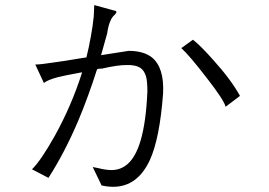

<svg xmlns="http://www.w3.org/2000/svg" viewBox="-20 -751 1040 741"><path d="M343.8 -731.4 341.8 -687.5Q337.9 -648.4 330.1 -607.4Q323.2 -568.4 313.5 -529.3L298.8 -527.3Q217.8 -513.7 186.5 -509.8Q136.7 -502 116.2 -502L149.4 -430.7Q163.1 -442.4 203.1 -453.1Q226.6 -459 289.1 -470.7L296.9 -471.7Q256.8 -344.7 191.4 -226.6Q137.7 -130.9 103.5 -97.7L167 -64.5Q228.5 -160.2 281.2 -283.2Q320.3 -376 354.5 -483.4L359.4 -485.4L374 -486.3Q432.6 -500 468.8 -500Q502.9 -501 521.5 -489.3Q537.1 -478.5 543.9 -455.1Q548.8 -435.5 548.8 -398.4Q543.9 -280.3 522.5 -208Q503.9 -145.5 472.7 -118.2Q447.3 -95.7 413.1 -94.7Q392.6 -93.8 357.4 -102.5L337.9 -106.4L372.1 -35.2Q500 -6.8 558.6 -133.8Q596.7 -217.8 609.4 -390.6Q614.3 -490.2 566.4 -529.3Q534.2 -554.7 476.6 -554.7L370.1 -538.1L393.6 -622.1Q398.4 -656.2 408.2 -674.8Q413.1 -685.5 422.9 -694.3Q426.8 -698.2 427.7 -700.2Q429.7 -703.1 428.7 -708ZM724.6 -597.7 679.7 -565.4Q710.9 -537.1 776.4 -452.1Q845.7 -363.3 850.6 -338.9L906.2 -380.9Q871.1 -444.3 804.7 -517.6Q753.9 -575.2 724.6 -597.7Z"/></svg>

Font: DotumChe
Style: Regular
Weight: 400
Monospace: yes
Version: Version 2.21